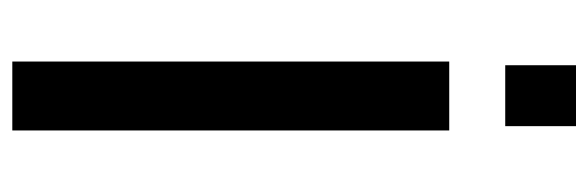

<svg xmlns="http://www.w3.org/2000/svg" viewBox="-342 -614 956 312"><g transform="rotate(90 136.0 -458.0)"><path d="M80 0V-710H192V0ZM86 -801V-916H185V-801Z"/></g></svg>

Font: IngvarSans
Style: Regular
Weight: 600
Version: Version 3.000